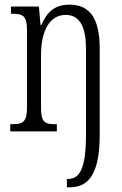

<svg xmlns="http://www.w3.org/2000/svg" viewBox="-20 -564 525 824"><path d="M267 240H277C353 240 408 195 408 13V-355C408 -486 365 -544 278 -544C218 -544 183 -516 157 -456H154L147 -536H27V-505H31C79 -505 96 -497 96 -433V-105C96 -39 78 -31 31 -31H24V0H224V-31H220C172 -31 156 -38 156 -103V-326C156 -434 194 -500 262 -500C325 -500 349 -444 349 -355V15C349 161 321 204 272 204H267Z"/></svg>

Font: Noto Serif Lao ExtraCondensed Light
Style: Regular
Weight: 300
Width: 2
Designer: Monotype Design Team
Foundry: Monotype Imaging Inc.
Version: Version 2.003